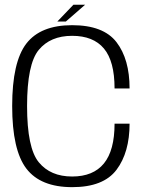

<svg xmlns="http://www.w3.org/2000/svg" viewBox="-20 -787 632 812"><path d="M285.5 4.5Q417.5 4.5 472.8 -69Q528 -142.5 528 -264H464.5Q464.5 -151 419.5 -95.8Q374.5 -40.5 285 -40.5Q193.5 -40.5 144 -100.8Q94.5 -161 94.5 -338.5Q94.5 -516 143.8 -575.8Q193 -635.5 285 -635.5Q374.5 -635.5 419.5 -581.8Q464.5 -528 464.5 -413H528Q528 -536.5 472.8 -608.5Q417.5 -680.5 285 -680.5Q151.5 -680.5 91.5 -602.8Q31.5 -525 31.5 -338.5Q31.5 -152.5 91.5 -74Q151.5 4.5 285.5 4.5ZM222.5 -696H258.5L340 -767H290.5Z"/></svg>

Font: Anybody Thin Light
Style: Regular
Weight: 300
Version: Version 1.113;gftools[0.9.25]